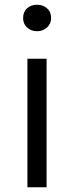

<svg xmlns="http://www.w3.org/2000/svg" viewBox="-20 -787 309 807"><path d="M95.2 0V-540H175.8V0ZM136.2 -655.8Q110.4 -655.8 93.8 -671.4Q77.1 -687 77.1 -710.9Q77.1 -737.3 93.8 -752.2Q110.4 -767.1 136.2 -767.1Q160.2 -767.1 177.5 -752.2Q194.8 -737.3 194.8 -710.9Q194.8 -687 177.5 -671.4Q160.2 -655.8 136.2 -655.8Z"/></svg>

Font: `nÑOS CN Normal
Style: Regular
Weight: 350
Designer: Ryoko NISHIZUKA ?XZm?[P (kana & ideographs); Paul D. Hunt (Latin, Greek & Cyrillic); Wenlong ZHANG _ e??? (bopomofo); Sa
Foundry: Adobe Systems Incorporated
Version: Version 1.004 June 21, 2023